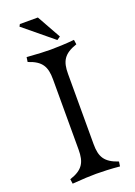

<svg xmlns="http://www.w3.org/2000/svg" viewBox="-175 -1008 762 1082"><g transform="rotate(-20 206.0 -466.5)"><path d="M60 -21 64 7C125 2 175 0 207 0C239 0 299 2 348 7L352 -21C272 -48 251 -86 251 -162V-583C251 -659 272 -697 352 -724L348 -752C299 -747 239 -745 207 -745C175 -745 125 -747 64 -752L60 -724C140 -698 161 -659 161 -583V-162C161 -86 140 -47 60 -21ZM280 -797 200 -940H92L85 -927L260 -783Z"/></g></svg>

Font: Basteleur Moonlight
Style: Regular
Weight: 300
Designer: Keussel
Foundry: Keussel Studio
Version: Version 1.300;Glyphs 3.2 (3192)